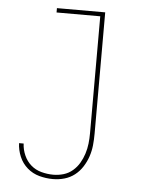

<svg xmlns="http://www.w3.org/2000/svg" viewBox="-53 -566 706 836"><g transform="rotate(5 300.0 -148.5)"><path d="M209 223Q179 223 149.5 215Q120 207 97 187Q74 167 62 138.5Q50 110 49 80H69Q70 106 81 131Q92 156 111.5 173Q131 190 157 197Q183 204 209 204Q232 204 254 197.5Q276 191 293.5 176Q311 161 322.5 141.5Q334 122 341 100Q348 78 350.5 55.5Q353 33 353 10V-501H162V-520H373V10Q373 36 370.5 61Q368 86 360 110Q352 134 338 156Q324 178 304 193.5Q284 209 259.5 216Q235 223 209 223Z"/></g></svg>

Font: Iosevka Thin Extended
Style: Regular
Weight: 100
Width: 7
Monospace: yes
Designer: Belleve Invis
Foundry: Belleve Invis
Version: Version 32.5.0; ttfautohint (v1.8.4)